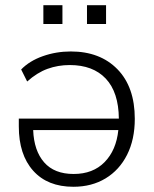

<svg xmlns="http://www.w3.org/2000/svg" viewBox="-20 -707 590 735"><path d="M52 0ZM52 0ZM261 8Q162 8 107 -53.5Q52 -115 52 -223V-253H435Q434 -354 385 -406Q336 -458 247 -458Q202 -458 162 -443.5Q122 -429 84 -395L61 -441Q93 -474 144 -492Q195 -510 251 -510Q363 -510 429.5 -442Q496 -374 496 -252Q496 -173 466.5 -114.5Q437 -56 384 -24Q331 8 261 8ZM262 -41Q336 -41 380.5 -86.5Q425 -132 433 -209H107Q110 -130 149 -85.5Q188 -41 262 -41ZM313 -615V-687H386V-615ZM146 -615V-687H219V-615Z"/></svg>

Font: Winston Light
Style: Regular
Weight: 300
Designer: Original fonts by Vernon Adams / Changes by Cristiano Sobral
Foundry: Original fonts by Vernon Adams / Changes by Cristiano Sobral
Version: Version 2.503;July 17, 2020;FontCreator 13.0.0.2655 64-bit